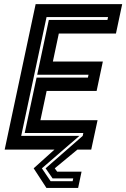

<svg xmlns="http://www.w3.org/2000/svg" viewBox="-20 -720 608 924"><path d="M203.5 184.5 142 90 242 0H2.5L151.5 -700H568L538 -558.5H263L234.5 -424H475L445 -282.5H204.5L174.5 -141.5H449.5L419 0H352.5L243.5 90L255 106H372.5L356 184.5ZM223.5 152H329.5L332.5 138.5H233L199.5 90L378 -66L381 -80H99L156 -346.5H403L406 -360.5H159L215 -624H497L500 -638H204L82 -66H362L181.5 90Z"/></svg>

Font: Tourney Thin
Style: Bold Italic
Weight: 700
Italic angle: -12°
Version: Version 1.015